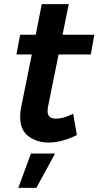

<svg xmlns="http://www.w3.org/2000/svg" viewBox="-20 -680 474 924"><path d="M213 6Q159 6 118 -23.5Q77 -53 77 -118Q77 -140 81 -160L133 -418H59L77 -513H152L181 -660H311L281 -513H434L417 -418H262L212 -171Q209 -156 209 -145Q209 -110 248 -109Q287 -109 332 -133L350 -30Q278 6 213 6ZM155 224H68L129 59H245Z"/></svg>

Font: Argentum Sans Medium
Style: Italic
Weight: 500
Italic angle: -11°
Designer: Julieta Ulanovsky (font), Cristiano Sobral (main changes and remaster)
Foundry: Julieta Ulanovsky (font), Cristiano Sobral (main changes and remaster)
Version: Version 2.007;June 15, 2022;FontCreator 14.0.0.2814 64-bit; 